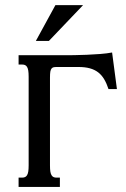

<svg xmlns="http://www.w3.org/2000/svg" viewBox="-20 -736 496 756"><path d="M176.8 -85Q176.8 -69.8 178.2 -60.5Q179.7 -51.3 183.1 -45.9Q186.5 -40.5 191.2 -38.6Q195.8 -36.6 202.6 -36.6H215.8V0H53.2V-36.6H66.9Q73.2 -36.6 78.1 -38.6Q83 -40.5 86.4 -45.9Q89.8 -51.3 91.3 -60.5Q92.8 -69.8 92.8 -85V-433.6Q92.8 -448.7 91.3 -458Q89.8 -467.3 86.4 -472.7Q83 -478 78.1 -480Q73.2 -481.9 66.9 -481.9H53.2V-518.6H227.5Q246.1 -518.6 270.8 -518.8Q295.4 -519 322 -520.3Q348.6 -521.5 374.5 -523.4Q400.4 -525.4 421.4 -529.3L440.4 -385.3H407.2Q399.9 -407.7 390.1 -424.1Q380.4 -440.4 366.5 -451.2Q352.5 -461.9 333.7 -467Q314.9 -472.2 290 -472.2H202.6Q195.8 -472.2 191.2 -471.2Q186.5 -470.2 183.1 -466.3Q179.7 -462.4 178.2 -454.1Q176.8 -445.8 176.8 -430.7ZM198.2 -715.8H307.1L172.4 -574.7H121.1Z"/></svg>

Font: Arian AMU Serif
Style: Regular
Weight: 400
Designer: Ruben Hakobyan (Tarumian)
Foundry: Ruben Hakobyan (Tarumian)
Version: Version 1.002